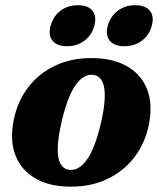

<svg xmlns="http://www.w3.org/2000/svg" viewBox="-20 -703 620 737"><path d="M334 -480Q413 -479.5 467 -449Q521 -418.5 543.8 -362.5Q566.5 -306.5 552.5 -230Q538.5 -155 496.2 -100Q454 -45 390.5 -15.2Q327 14.5 248.5 13.5Q170 13 116.5 -17.8Q63 -48.5 40.2 -104.5Q17.5 -160.5 31.5 -236.5Q45.5 -312 87.5 -367Q129.5 -422 192.8 -451.5Q256 -481 334 -480ZM243.5 -51.5Q280 -45.5 311.5 -87.2Q343 -129 366 -224.5Q408.5 -404 339.5 -415.5Q303.5 -421 272.2 -379.2Q241 -337.5 218 -242Q175.5 -63 243.5 -51.5ZM237 -525.5Q198.5 -525.5 181.5 -546.8Q164.5 -568 174 -603.5Q184 -640.5 212.2 -661.8Q240.5 -683 279 -683Q318 -683 335 -661.8Q352 -640.5 342 -603.5Q332.5 -568.5 304.2 -547Q276 -525.5 237 -525.5ZM457 -525.5Q418.5 -525.5 401.2 -546.8Q384 -568 393.5 -603.5Q403.5 -640 431.8 -661.5Q460 -683 498.5 -683Q538 -683 555.2 -661.8Q572.5 -640.5 562.5 -603.5Q553 -568.5 524.8 -547Q496.5 -525.5 457 -525.5Z"/></svg>

Font: Fraunces 9pt S000
Style: Bold Italic
Weight: 700
Italic angle: -16°
Version: Version 1.000; ttfautohint (v1.8.3)